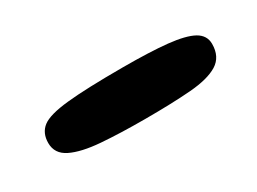

<svg xmlns="http://www.w3.org/2000/svg" viewBox="-24 -714 536 400"><g transform="rotate(-30 244.5 -514.0)"><path d="M249.5 -455.5Q190 -455.5 145 -459Q100 -462.5 75 -474.8Q50 -487 50 -513Q50 -537 66.5 -549.8Q83 -562.5 128.8 -567.2Q174.5 -572 262.5 -572Q328.5 -572 369.5 -567.8Q410.5 -563.5 429.8 -552.8Q449 -542 449 -521.5Q449 -490.5 426.5 -476.5Q404 -462.5 359.8 -459Q315.5 -455.5 249.5 -455.5Z"/></g></svg>

Font: Gluten Black
Style: Regular
Weight: 900
Designer: Tyler Finck
Foundry: Etcetera Type Company
Version: Version 1.300